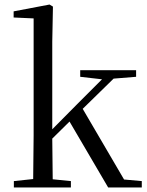

<svg xmlns="http://www.w3.org/2000/svg" viewBox="-20 -825 647 845"><path d="M333 -487 429 -476 320 -367 210 -256V-641L213 -796L198 -805L40 -775V-748L128 -744V-229L126 -37L41 -28V0H292V-28L212 -36L210 -215L286 -290L456 0H604V-28L526 -35L344 -346L480 -479L579 -487V-516H333Z"/></svg>

Font: Noto Serif CJK KR
Style: Regular
Weight: 400
Designer: Ryoko NISHIZUKA 西塚涼子 (kana & ideographs); Frank Grießhammer (Latin, Greek & Cyrillic); Wenlong ZHANG 张文龙 (bopomofo); San
Foundry: Adobe
Version: Version 2.001;hotconv 1.1.0;makeotfexe 2.6.0